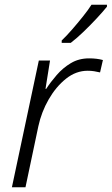

<svg xmlns="http://www.w3.org/2000/svg" viewBox="-20 -786 469 806"><path d="M30 0 143 -532H190L171 -413H174Q192 -441 218 -471Q244 -501 277.5 -521Q311 -541 354 -541Q387 -541 412 -534L400 -482Q388 -485 375 -487Q362 -489 348 -489Q299 -489 257 -455.5Q215 -422 184.5 -369Q154 -316 141 -256L87 0ZM239 -616Q259 -635 282.5 -662Q306 -689 328 -716.5Q350 -744 364 -766H429V-758Q413 -738 387 -710Q361 -682 332 -654Q303 -626 277 -606H239Z"/></svg>

Font: Noto Sans Light
Style: Italic
Weight: 300
Italic angle: -12°
Designer: Monotype Design Team
Foundry: Monotype Imaging Inc.
Version: Version 2.013; ttfautohint (v1.8.4.7-5d5b)